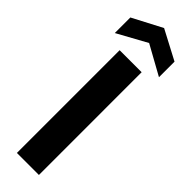

<svg xmlns="http://www.w3.org/2000/svg" viewBox="-337 -926 925 925"><g transform="rotate(45 125.5 -463.5)"><path d="M50 0V-700H200V0ZM-25 -742V-848L126 -927L276 -848V-742L126 -825Z"/></g></svg>

Font: DM Sans 9pt 36pt Black
Style: Regular
Weight: 900
Version: Version 4.004;gftools[0.9.30]